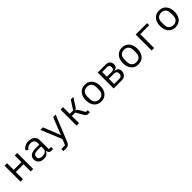

<svg xmlns="http://www.w3.org/2000/svg" viewBox="505 -2359 4390 4390"><g transform="rotate(-45 2700.0 -164.0)"><path d="M95 -516H175V-300H425V-516H505V0H425V-232H175V0H95Z M1095 0Q1050 0 1033 -20.5Q1016 -41 1005 -76L1003 -82H998Q982 -39 944 -13.5Q906 12 843 12Q762 12 714 -30.5Q666 -73 666 -145Q666 -216 719 -255.5Q772 -295 888 -295H998V-346Q998 -402 966 -431Q934 -460 875 -460Q823 -460 790 -439.5Q757 -419 737 -384L683 -424Q703 -465 752 -496.5Q801 -528 880 -528Q971 -528 1024.5 -482Q1078 -436 1078 -354V-68H1150V0ZM857 -56Q919 -56 958.5 -82.5Q998 -109 998 -149V-235H888Q817 -235 783.5 -214.5Q750 -194 750 -156V-135Q750 -95 779 -75.5Q808 -56 857 -56Z M1283 200V132H1403L1461 -10L1253 -516H1335L1422 -300L1499 -104H1503L1580 -300L1667 -516H1747L1491 113Q1473 157 1445.5 178.5Q1418 200 1359 200Z M1907 -516H1987V-300H2097L2236 -516H2319L2193 -320Q2176 -294 2163 -283.5Q2150 -273 2132 -268V-264Q2152 -261 2166 -250.5Q2180 -240 2195 -214L2279 -68H2337V0H2279Q2254 0 2234.5 -14Q2215 -28 2196 -60L2097 -232H1987V0H1907Z M2700 12Q2628 12 2575.5 -21.5Q2523 -55 2494.5 -115.5Q2466 -176 2466 -258Q2466 -340 2494.5 -400.5Q2523 -461 2575.5 -494.5Q2628 -528 2700 -528Q2773 -528 2825 -494.5Q2877 -461 2905.5 -400.5Q2934 -340 2934 -258Q2934 -176 2905.5 -115.5Q2877 -55 2825 -21.5Q2773 12 2700 12ZM2700 -57Q2767 -57 2808 -97.5Q2849 -138 2849 -221V-295Q2849 -378 2808 -418.5Q2767 -459 2700 -459Q2633 -459 2592 -418.5Q2551 -378 2551 -295V-221Q2551 -138 2592 -97.5Q2633 -57 2700 -57Z M3107 -516H3370Q3433 -516 3469 -480Q3505 -444 3505 -385Q3505 -288 3404 -276V-272Q3464 -268 3493.5 -235Q3523 -202 3523 -154Q3523 -113 3505.5 -77.5Q3488 -42 3455 -21Q3422 0 3373 0H3107ZM3349 -299Q3382 -299 3401 -316Q3420 -333 3420 -364V-386Q3420 -417 3401 -434.5Q3382 -452 3349 -452H3187V-299ZM3353 -64Q3394 -64 3416 -84Q3438 -104 3438 -139V-162Q3438 -197 3416.5 -216.5Q3395 -236 3359 -236H3187V-64Z M3900 12Q3828 12 3775.5 -21.5Q3723 -55 3694.5 -115.5Q3666 -176 3666 -258Q3666 -340 3694.5 -400.5Q3723 -461 3775.5 -494.5Q3828 -528 3900 -528Q3973 -528 4025 -494.5Q4077 -461 4105.5 -400.5Q4134 -340 4134 -258Q4134 -176 4105.5 -115.5Q4077 -55 4025 -21.5Q3973 12 3900 12ZM3900 -57Q3967 -57 4008 -97.5Q4049 -138 4049 -221V-295Q4049 -378 4008 -418.5Q3967 -459 3900 -459Q3833 -459 3792 -418.5Q3751 -378 3751 -295V-221Q3751 -138 3792 -97.5Q3833 -57 3900 -57Z M4335 -516H4705V-448H4415V0H4335Z M5100 12Q5028 12 4975.5 -21.5Q4923 -55 4894.5 -115.5Q4866 -176 4866 -258Q4866 -340 4894.5 -400.5Q4923 -461 4975.5 -494.5Q5028 -528 5100 -528Q5173 -528 5225 -494.5Q5277 -461 5305.5 -400.5Q5334 -340 5334 -258Q5334 -176 5305.5 -115.5Q5277 -55 5225 -21.5Q5173 12 5100 12ZM5100 -57Q5167 -57 5208 -97.5Q5249 -138 5249 -221V-295Q5249 -378 5208 -418.5Q5167 -459 5100 -459Q5033 -459 4992 -418.5Q4951 -378 4951 -295V-221Q4951 -138 4992 -97.5Q5033 -57 5100 -57Z"/></g></svg>

Font: Lilex Nerd Font
Style: Regular
Weight: 400
Designer: Mike Abbink, Paul van der Laan, Pieter van Rosmalen, Mikhael Khrustik
Foundry: Mikhael Khrustik
Version: Version 2.400; ttfautohint (v1.8.4.7-5d5b);Nerd Fonts 3.3.0